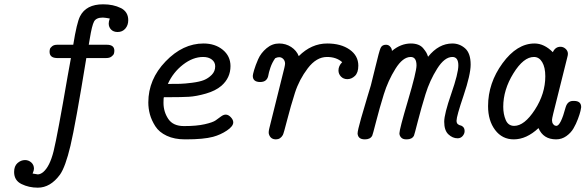

<svg xmlns="http://www.w3.org/2000/svg" viewBox="-20 -636 2693 883"><path d="M44.9 154.8Q44.9 127.9 60.5 114Q76.2 100.1 95.2 100.1Q111.3 100.1 123.8 111.1Q136.2 122.1 136.2 140.1Q136.2 147.9 129.9 162.1Q149.9 166 153.8 166Q165 166 178.2 155.8Q209 129.9 226.6 58.8Q244.1 -12.2 291 -285.2Q300.8 -339.4 306.2 -369.1H241.2Q208 -370.1 208 -397.9Q208 -403.8 209.5 -409.9Q210.9 -416 219.5 -423.1Q228 -430.2 243.2 -430.2H316.9Q333 -531.2 348.1 -561Q376 -616.2 454.1 -616.2Q501 -616.2 535.4 -599.1Q569.8 -582 569.8 -543Q569.8 -520 556.4 -504.4Q543 -488.8 521 -488.8Q502 -488.8 491 -500Q480 -511.2 480 -527.8Q480 -537.6 484.9 -550.8Q464.8 -554.7 453.1 -555.2Q422.4 -555.2 412.6 -537.1Q402.8 -519 393.1 -459Q390.1 -440.9 388.2 -430.2H471.2Q505.9 -430.2 505.9 -402.8Q505.9 -396 503.9 -389.4Q502 -382.8 492.9 -376Q483.9 -369.1 469.2 -369.1H377Q327.1 -63 304 34.4Q280.8 131.8 255.9 167Q211.9 227.1 153.8 227.1Q112.8 227.1 78.9 210.4Q44.9 193.8 44.9 154.8Z M662.1 -165Q662.1 -271 741.5 -353.5Q820.8 -436 916 -436Q969.2 -436 1004.6 -407Q1040 -377.9 1040 -332Q1040 -277.8 998 -241.2Q971.2 -218.3 927 -205.6Q882.8 -192.9 848.4 -190.9Q814 -189 757.8 -189H733.9Q731.9 -187 731.9 -163.1Q731.9 -122.1 753.9 -89.1Q775.9 -56.2 825.7 -56.2H828.1Q884.3 -56.2 921.6 -64.7Q959 -73.2 971.9 -82.5Q984.9 -91.8 996.3 -100.3Q1007.8 -108.9 1018.1 -108.9Q1030.3 -108.9 1041.5 -96.9Q1052.7 -85 1052.7 -73.2Q1052.7 -55.2 1023.4 -35.6Q994.1 -16.1 960 -6.8Q916 4.9 836.4 4.9Q833.5 4.9 830.1 4.9Q782.2 4.9 747.1 -11.5Q711.9 -27.8 694.3 -55.4Q676.8 -83 669.4 -110.1Q662.1 -137.2 662.1 -165ZM752 -250Q786.1 -250 807.6 -250.5Q829.1 -251 863.5 -255.4Q897.9 -259.8 918 -267.8Q938 -275.9 953.9 -292Q969.7 -308.1 969.7 -331.1Q969.7 -350.1 954.3 -362.1Q939 -374 914.1 -374Q867.2 -374 821.5 -338.6Q775.9 -303.2 752 -250Z M1142.6 -287.1Q1142.6 -293 1148.7 -314Q1154.8 -335 1167.2 -363.5Q1179.7 -392.1 1205.8 -414.1Q1231.9 -436 1263.7 -436Q1294.4 -436 1319.1 -419.9Q1343.8 -403.8 1354 -377.9Q1412.1 -436 1484.9 -436Q1547.9 -436 1587.9 -408Q1627.9 -379.9 1627.9 -334Q1627.9 -301.8 1612.3 -286.9Q1596.7 -272 1577.6 -272Q1559.6 -272 1548.1 -283.9Q1536.6 -295.9 1536.6 -312Q1536.6 -333 1553.7 -350.1Q1526.9 -374 1483.9 -374Q1435.1 -374 1395.5 -322Q1356 -270 1336.4 -209Q1316.9 -147.9 1300.8 -85Q1284.7 -22 1280.8 -15.1Q1269.5 4.9 1249 4.9Q1224.1 4.9 1216.8 -19Q1213.9 -26.9 1218.8 -46.9L1287.6 -323.2Q1290.5 -335.4 1291 -342.8Q1291 -356 1283 -364.5Q1274.9 -373 1263.7 -373Q1254.9 -373 1245.6 -368.2Q1231.4 -348.1 1223.6 -325Q1215.8 -301.8 1213.9 -288.8Q1211.9 -275.9 1202.9 -267.3Q1193.8 -258.8 1175.8 -258.8Q1142.6 -259.3 1142.6 -287.1Z M1624.5 -22Q1624.5 -35.2 1640.6 -92Q1656.7 -148.9 1669.7 -190.9Q1682.6 -232.9 1685.5 -243.2Q1693.4 -277.3 1706.5 -328.1Q1723.6 -399.9 1730.2 -415Q1736.8 -430.2 1754.9 -430.2Q1766.1 -430.2 1772.9 -423.1Q1779.8 -416 1781.2 -410.4Q1782.7 -404.8 1782.7 -401.9Q1823.7 -436 1869.6 -436Q1888.7 -436 1903.1 -430.4Q1917.5 -424.8 1926.5 -413.8Q1935.5 -402.8 1940.2 -395Q1944.8 -387.2 1948.7 -375Q1997.6 -436 2060.5 -436Q2093.8 -436 2119.1 -413.6Q2144.5 -391.1 2144.5 -338.9Q2144.5 -293 2112.1 -197Q2079.6 -101.1 2079.6 -81.1Q2079.6 -69.8 2085.7 -64.9Q2091.8 -60.1 2098.1 -59.1Q2104.5 -58.1 2110.6 -51.5Q2116.7 -44.9 2116.7 -33Q2116.7 -21 2107.7 -10.5Q2098.6 0 2084.5 0Q2061.5 0 2042.2 -18.1Q2022.9 -36.1 2022.9 -76.2Q2022.9 -111.3 2055.4 -205.1Q2087.9 -298.8 2087.9 -335Q2087.9 -374 2060.5 -374Q2024.4 -374 1990.5 -320.1Q1956.5 -266.1 1937 -203.1Q1917.5 -140.1 1901.6 -78.1Q1885.7 -16.1 1883.8 -12.2Q1875 4.9 1850.6 4.9H1848.6Q1832.5 4.9 1824.7 -3.7Q1816.9 -12.2 1816.9 -22.9Q1816.9 -41 1856.2 -173.6Q1895.5 -306.2 1895.5 -335Q1895.5 -374 1868.7 -374Q1832.5 -374 1798.6 -319.6Q1764.6 -265.1 1745.1 -202.1Q1725.6 -139.2 1709.7 -77.1Q1693.8 -15.1 1691.9 -12.2Q1683.1 4.9 1658.7 4.9H1657.7Q1626.5 4.9 1624.5 -22Z M2224.6 -147.9Q2224.6 -253.9 2291 -345Q2357.4 -436 2438.5 -436Q2482.4 -436 2522.5 -396Q2533.7 -420.9 2557.6 -420.9Q2570.8 -420.9 2581.3 -411.4Q2591.8 -401.9 2591.8 -388.2Q2591.8 -382.3 2588.4 -370.1L2524.4 -113.8Q2518.6 -89.8 2518.6 -84Q2518.6 -72.8 2523.2 -66.4Q2527.8 -60.1 2531.7 -58.6Q2535.6 -57.1 2538.6 -57.1Q2558.6 -57.1 2581.5 -143.1Q2590.3 -171.9 2615.7 -171.9H2619.6Q2652.8 -171.9 2652.8 -143.1Q2652.8 -140.1 2649.7 -126Q2646.5 -111.8 2637.9 -88.9Q2629.4 -65.9 2617.4 -45.4Q2605.5 -24.9 2584.5 -10Q2563.5 4.9 2537.6 4.9Q2478.5 4.9 2456.5 -46.9Q2401.4 4.9 2342.8 4.9Q2289.6 4.9 2257.1 -38.1Q2224.6 -81.1 2224.6 -147.9ZM2294.4 -145Q2294.4 -110.8 2305.9 -84Q2317.4 -57.1 2344.7 -57.1Q2391.6 -57.1 2439.7 -131.1Q2487.8 -205.1 2487.8 -285.2Q2487.8 -326.2 2473.6 -350.1Q2459.5 -374 2435.5 -374Q2387.7 -374 2341.1 -298.6Q2294.4 -223.1 2294.4 -145Z"/></svg>

Font: CMU Typewriter Text
Style: Italic
Weight: 500
Italic angle: -14.04°
Version: Version 0.7.0